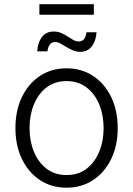

<svg xmlns="http://www.w3.org/2000/svg" viewBox="-20 -872 627 904"><path d="M293.5 11.7Q222.2 11.7 168 -24.2Q113.8 -60.1 83.3 -123.3Q52.7 -186.5 52.7 -268.6Q52.7 -352.1 83.3 -415.3Q113.8 -478.5 168 -514.4Q222.2 -550.3 293.5 -550.3Q364.3 -550.3 418.5 -514.4Q472.7 -478.5 503.4 -415.3Q534.2 -352.1 534.2 -268.6Q534.2 -186.5 503.4 -123.3Q472.7 -60.1 418.5 -24.2Q364.3 11.7 293.5 11.7ZM293.5 -47.9Q349.1 -47.9 387.9 -77.9Q426.8 -107.9 447.3 -158Q467.8 -208 467.8 -268.6Q467.8 -329.6 447.3 -379.9Q426.8 -430.2 387.7 -460.2Q348.6 -490.2 293.5 -490.2Q237.8 -490.2 199 -460.2Q160.2 -430.2 139.6 -380.1Q119.1 -330.1 119.1 -268.6Q119.1 -208 139.6 -158Q160.2 -107.9 199 -77.9Q237.8 -47.9 293.5 -47.9ZM358.4 -627.9Q339.8 -627.9 323.2 -635Q306.6 -642.1 292 -651.1Q277.3 -660.2 264.4 -667.2Q251.5 -674.3 239.7 -674.3Q223.1 -674.3 214.1 -661.4Q205.1 -648.4 203.6 -630.4H155.3Q157.2 -670.4 176.8 -697Q196.3 -723.6 232.9 -723.6Q252.9 -723.6 269 -716.3Q285.2 -709 298.8 -700Q312.5 -690.9 325.2 -683.8Q337.9 -676.8 351.1 -676.8Q366.2 -676.8 375 -687Q383.8 -697.3 387.2 -720.2H434.6Q431.6 -678.2 411.6 -653.1Q391.6 -627.9 358.4 -627.9ZM421.9 -852.1V-802.7H165.5V-852.1Z"/></svg>

Font: Inter 16pt Light
Style: Regular
Weight: 300
Version: Version 4.001;git-66647c0bb